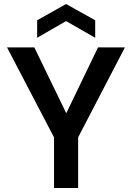

<svg xmlns="http://www.w3.org/2000/svg" viewBox="-20 -936 658 956"><path d="M249 0V-252L15 -700H151L326 -339H294L468 -700H602L369 -252V0ZM165 -748V-835L309 -916L454 -835V-748L309 -831Z"/></svg>

Font: DM Sans 20pt SemiBold
Style: Regular
Weight: 600
Version: Version 4.004;gftools[0.9.30]